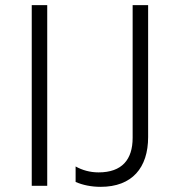

<svg xmlns="http://www.w3.org/2000/svg" viewBox="-20 -720 688 744"><path d="M103 0H163V-700H103ZM370 4C492 4 554 -70 554 -189V-700H494V-186C494 -102 453 -52 362 -52C328 -52 298 -61 273 -75V-15C300 -3 334 4 370 4Z"/></svg>

Font: Fixel Display Light
Style: Regular
Weight: 300
Designer: AlfaBravo + MacPaw
Foundry: Kyrylo Tkachov, Marchela Mozhyna, Serhii Makarenko, Maria Weinstein, Zakhar Kryvoshyya
Version: Version 1.211